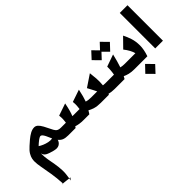

<svg xmlns="http://www.w3.org/2000/svg" viewBox="-72 -1538 2833 2833"><g transform="rotate(-45 1344.5 -121.5)"><path d="M387 16Q368 16 335 8.5Q302 1 269.5 -10.5Q237 -22 217 -33Q202 -43 190.5 -56Q179 -69 171 -97Q171 -91 171 -85Q171 -23 181.5 36.5Q192 96 203.5 159.5Q215 223 218.5 296Q222 369 206 459L229 461L199 497Q203 478 206 459L87 446Q81 326 64.5 226Q48 126 33.5 48.5Q19 -29 19 -82Q19 -104 25 -136Q31 -168 54.5 -208Q78 -248 130 -294Q163 -324 203 -358Q243 -392 286.5 -416Q330 -440 372 -440Q402 -440 427 -418.5Q452 -397 479.5 -347.5Q507 -298 547 -215Q555 -201 565.5 -187.5Q576 -174 596 -165.5Q616 -157 650 -157H656V0H645Q589 0 552.5 -14Q516 -28 487 -65L488 -62Q484 -45 471.5 -27Q459 -9 438 3.5Q417 16 387 16ZM257 -228Q237 -211 223 -197Q249 -179 286.5 -163Q324 -147 365 -138.5Q406 -130 444 -136Q433 -158 421 -187Q403 -230 389.5 -250.5Q376 -271 365.5 -277.5Q355 -284 346 -284Q339 -284 320 -274.5Q301 -265 257 -228ZM64 444 87 446Q87 449 87 451Z M656 -157H752Q757 -188 758.5 -222.5Q760 -257 755 -301L945 -366Q931 -294 917.5 -245.5Q904 -197 888 -158Q901 -157 915 -157H1037Q1041 -180 1043.5 -218.5Q1046 -257 1041 -301L1232 -366Q1218 -300 1205.5 -254Q1193 -208 1179 -170Q1221 -157 1279 -157H1405Q1389 -186 1374 -218.5Q1359 -251 1332 -298L1518 -423Q1526 -364 1530.5 -298Q1535 -232 1528 -160Q1549 -157 1573 -157H1616V0H1611Q1578 0 1550 -4Q1522 -8 1497 -14Q1495 -7 1493 0H1323Q1249 0 1199.5 -15.5Q1150 -31 1116 -51Q1109 -39 1101 -26.5Q1093 -14 1084 0H966Q918 0 879.5 -6Q841 -12 812 -22Q806 -12 798 0H656Q626 0 626 -78Q626 -157 656 -157Z M1616 -157H1755Q1759 -174 1762 -203Q1765 -232 1767 -261.5Q1769 -291 1768 -311L1956 -377Q1942 -319 1928 -267Q1914 -215 1897 -166Q1935 -157 1983 -157H2026V0Q1963 0 1918 -11.5Q1873 -23 1841 -39Q1831 -19 1819 0H1616Q1586 0 1586 -78Q1586 -157 1616 -157ZM1778 -435 1673 -541 1772 -648 1863 -556 1949 -648 2054 -541 1954 -435 1863 -526Z M2026 -157H2202Q2194 -192 2171 -235Q2148 -278 2113 -322L2257 -469Q2287 -412 2309 -344Q2331 -276 2331.5 -191.5Q2332 -107 2295 0H2026Q1996 0 1996 -78Q1996 -157 2026 -157ZM2196 269 2090 162 2191 56 2296 162Z M2459 -740H2620V0H2459Z"/></g></svg>

Font: Readex Pro
Style: Bold
Weight: 700
Designer: Bonnie Shaver-Troup, Thomas Jockin
Foundry: Lexend
Version: Version 1.203; ttfautohint (v1.8.3)